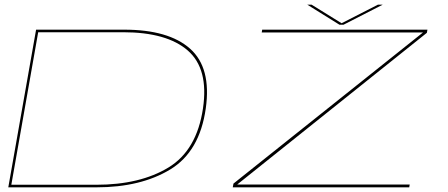

<svg xmlns="http://www.w3.org/2000/svg" viewBox="-20 -802 1920 822"><path d="M15.5 0 134.5 -675H512Q702 -675 793.8 -593.5Q885.5 -512 861 -338Q835 -153 708.8 -76.5Q582.5 0 393 0ZM28.5 -11H392Q579.5 -11 701 -84.8Q822.5 -158.5 849 -338Q874 -507 784.2 -585.5Q694.5 -664 507 -664H143.5ZM976.5 0 979.5 -16 1791 -663H1100.5L1102.5 -675H1810L1807.5 -661.5L995.5 -12H1734L1732 0ZM1433.5 -696 1295.5 -782H1314L1442.5 -702.5L1598 -782H1618.5L1450.5 -696Z"/></svg>

Font: Anybody UltraExpanded Thin
Style: Italic
Weight: 100
Width: 9
Italic angle: -10°
Designer: Tyler Finck
Foundry: Etcetera Type Company
Version: Version 1.010; ttfautohint (v1.8.3) -l 8 -r 50 -G 200 -x 14 